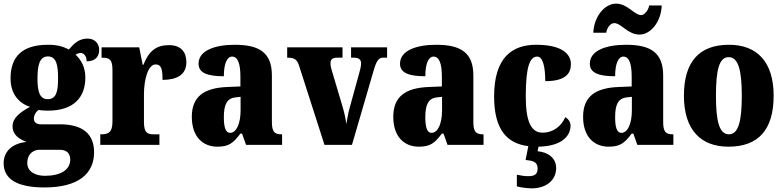

<svg xmlns="http://www.w3.org/2000/svg" viewBox="-33 -796 4307 1055"><path d="M211 234C396 234 484 160 484 40C484 -58 423 -113 297 -113H191C171 -113 153 -122 153 -144C153 -165 168 -186 180 -192C191 -189 219 -188 231 -188C373 -188 436 -262 436 -370C436 -429 411 -469 382 -496C389 -499 398 -505 411 -505C423 -505 443 -493 443 -459C495 -459 512 -489 512 -523C512 -555 489 -584 448 -584C401 -584 374 -557 345 -524C311 -542 279 -550 231 -550C88 -550 25 -484 25 -365C25 -279 72 -228 132 -209C75 -178 36 -147 36 -102C36 -53 76 -30 113 -16C36 -9 -13 35 -13 101C-13 188 61 234 211 234ZM229 -251C182 -251 173 -300 173 -364C173 -431 182 -486 230 -486C279 -486 286 -433 286 -365C286 -299 279 -251 229 -251ZM214 170C162 170 117 148 117 100C117 44 157 27 182 27H296C336 27 353 50 353 81C353 137 300 170 214 170Z M518 0H843V-58H811C778 -58 758 -66 758 -125V-277C758 -358 780 -442 822 -442C855 -442 860 -412 860 -357C938 -357 991 -385 991 -454C991 -508 964 -548 895 -548C826 -548 785 -516 755 -440H751L732 -536H525V-479H529C568 -479 585 -470 585 -411V-130C585 -67 562 -58 522 -58H518Z M1161 10C1224 10 1248 -9 1288 -62H1297L1319 0H1517V-58H1513C1473 -58 1461 -74 1461 -128V-381C1461 -506 1393 -550 1257 -550C1149 -550 1058 -519 1058 -446C1058 -397 1103 -377 1197 -377C1197 -447 1215 -485 1242 -485C1273 -485 1288 -449 1288 -374V-321L1216 -318C1086 -313 1021 -264 1021 -154C1021 -42 1084 10 1161 10ZM1231 -66C1207 -66 1197 -96 1197 -151C1197 -221 1213 -256 1262 -261L1289 -264V-191C1289 -116 1266 -66 1231 -66Z M1611 -433 1750 0H1901L2020 -408C2036 -464 2049 -479 2071 -479H2094V-536H1896V-479H1914C1941 -479 1951 -465 1951 -450C1951 -430 1947 -417 1941 -395L1886 -195C1879 -169 1875 -140 1870 -114C1866 -146 1859 -178 1847 -218L1791 -406C1787 -419 1783 -433 1783 -449C1783 -468 1792 -479 1819 -479H1849V-536H1545V-479C1586 -479 1599 -470 1611 -433Z M2268 10C2331 10 2355 -9 2395 -62H2404L2426 0H2624V-58H2620C2580 -58 2568 -74 2568 -128V-381C2568 -506 2500 -550 2364 -550C2256 -550 2165 -519 2165 -446C2165 -397 2210 -377 2304 -377C2304 -447 2322 -485 2349 -485C2380 -485 2395 -449 2395 -374V-321L2323 -318C2193 -313 2128 -264 2128 -154C2128 -42 2191 10 2268 10ZM2338 -66C2314 -66 2304 -96 2304 -151C2304 -221 2320 -256 2369 -261L2396 -264V-191C2396 -116 2373 -66 2338 -66Z M2889 239C2965 239 3023 197 3023 127C3023 73 2979 40 2921 35L2926 10C3062 7 3102 -55 3102 -105C3102 -125 3091 -142 3073 -152C3052 -104 3008 -67 2948 -67C2882 -67 2856 -135 2856 -267C2856 -435 2880 -485 2919 -485C2952 -485 2963 -422 2963 -350C3086 -350 3104 -402 3104 -444C3104 -498 3057 -550 2913 -550C2784 -550 2682 -483 2682 -266C2682 -81 2755 -7 2870 7L2855 83C2892 87 2921 91 2921 130C2921 165 2901 172 2867 172C2851 172 2829 169 2807 164V228C2829 235 2872 239 2889 239Z M3481 -606C3543 -606 3600 -677 3603 -766H3534C3530 -739 3508 -713 3490 -713C3453 -713 3415 -776 3352 -776C3289 -776 3231 -705 3227 -616H3298C3302 -643 3321 -669 3342 -669C3380 -669 3417 -606 3481 -606ZM3311 10C3374 10 3398 -9 3438 -62H3447L3469 0H3667V-58H3663C3623 -58 3611 -74 3611 -128V-381C3611 -506 3543 -550 3407 -550C3299 -550 3208 -519 3208 -446C3208 -397 3253 -377 3347 -377C3347 -447 3365 -485 3392 -485C3423 -485 3438 -449 3438 -374V-321L3366 -318C3236 -313 3171 -264 3171 -154C3171 -42 3234 10 3311 10ZM3381 -66C3357 -66 3347 -96 3347 -151C3347 -221 3363 -256 3412 -261L3439 -264V-191C3439 -116 3416 -66 3381 -66Z M3970 10C4133 10 4218 -82 4218 -270C4218 -458 4125 -550 3973 -550C3810 -550 3725 -458 3725 -270C3725 -82 3818 10 3970 10ZM3972 -58C3919 -58 3901 -131 3901 -270C3901 -410 3918 -482 3971 -482C4024 -482 4043 -410 4043 -270C4043 -131 4025 -58 3972 -58Z"/></svg>

Font: Noto Serif Tamil Condensed Black
Style: Regular
Weight: 900
Width: 3
Designer: Indian Type Foundry, Tom Grace, and the Monotype Design Team
Foundry: Monotype Imaging Inc.
Version: Version 2.004